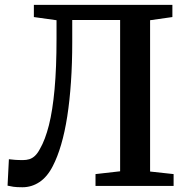

<svg xmlns="http://www.w3.org/2000/svg" viewBox="-20 -763 772 788"><path d="M72 5.5Q47.5 5.5 34.8 3.5Q22 1.5 11 -1L16.5 -109.5Q29 -108 41.5 -107Q54 -106 74.5 -106Q88 -106 100 -109.5Q112 -113 123 -123Q134 -133 144 -152Q165.5 -189 180.8 -249.2Q196 -309.5 204 -397.2Q212 -485 212 -604V-680L119 -693V-743H687.5V-693L596 -680V-59L692.5 -48.5V0H372V-48.5L473 -60V-681H276.5V-590Q276.5 -502.5 271.2 -426Q266 -349.5 256 -285.2Q246 -221 231 -169.8Q216 -118.5 196.5 -81Q174 -37 142 -15.8Q110 5.5 72 5.5Z"/></svg>

Font: Merriweather 36pt SemiBold
Style: Regular
Weight: 600
Version: Version 2.100